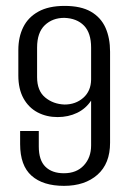

<svg xmlns="http://www.w3.org/2000/svg" viewBox="-20 -614 436 644"><path d="M194.6 9.4Q124.2 9.4 85.9 -24.6Q47.5 -58.6 47.5 -130.7V-174.7H110.1V-122.7Q110.1 -76.5 132.4 -54.7Q154.7 -32.9 194.3 -32.9Q236.8 -32.9 261.2 -59.3Q285.6 -85.7 285.6 -126.2V-276.6Q268.1 -249.8 238.7 -235.5Q209.2 -221.3 173.1 -221.3Q136.2 -221.3 106.2 -237Q76.2 -252.8 58.8 -284.1Q41.5 -315.4 41.5 -360.8V-446.2Q41.5 -489.5 57.9 -522.7Q74.2 -555.9 108.6 -575Q143 -594.2 196.7 -594.2Q251.4 -594.2 284.9 -574.9Q318.3 -555.6 333.8 -521.1Q349.2 -486.6 349.2 -440.4V-135Q349.2 -65.3 306.9 -27.9Q264.6 9.4 194.6 9.4ZM196.4 -263.4Q233.8 -263.4 259.4 -286Q285.1 -308.6 285.6 -347.2V-454.3Q285.6 -503.4 261.7 -528.1Q237.7 -552.7 195.6 -554.1Q156.2 -554.1 130.3 -529.5Q104.4 -504.8 104.4 -454.3V-355.3Q104.4 -309.7 131.3 -287.3Q158.2 -264.8 196.4 -263.4Z"/></svg>

Font: Alumni Sans SC Thin
Style: Regular
Weight: 100
Designer: Robert E. Leuschke
Foundry: Robert E. Leuschke
Version: Version 1.018